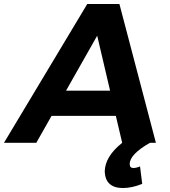

<svg xmlns="http://www.w3.org/2000/svg" viewBox="-77 -720 856 968"><path d="M543 228Q456 228 451 147Q451 70 539 0L507 -136H183L106 0H-57L363 -700H525L709 0H679Q577 58 577 107Q577 127 595 127Q610 127 629 119L640 207Q588 228 543 228ZM478 -263 413 -540 256 -263Z"/></svg>

Font: Argentum Sans SemiBold
Style: Italic
Weight: 600
Italic angle: -11°
Designer: Julieta Ulanovsky (font), Cristiano Sobral (main changes and remaster)
Foundry: Julieta Ulanovsky (font), Cristiano Sobral (main changes and remaster)
Version: Version 2.007;June 15, 2022;FontCreator 14.0.0.2814 64-bit; 